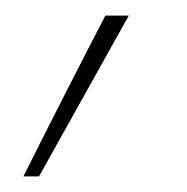

<svg xmlns="http://www.w3.org/2000/svg" viewBox="-20 -106 240 246"><path d="M145 -86H115Q88 -34 62 17Q36 68 10 120H30Q59 68 87.5 17Q116 -34 145 -86Z"/></svg>

Font: Josefin Slab Thin ExtraLight
Style: Italic
Weight: 250
Italic angle: -12°
Version: Version 2.000